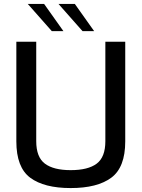

<svg xmlns="http://www.w3.org/2000/svg" viewBox="-20 -949 719 975"><path d="M63 -231V-737H164V-232Q164 -151 208 -118Q252 -85 339 -85Q427 -85 471 -118Q515 -151 515 -232V-737H616V-231Q616 -99 545 -46.5Q474 6 339 6Q204 6 133.5 -46.5Q63 -99 63 -231ZM121 -929H204L302 -791H243ZM277 -929H360L458 -791H399Z"/></svg>

Font: Exo Medium
Style: Regular
Weight: 500
Designer: Natanael Gama
Foundry: Natanael Gama
Version: Version 1.500; ttfautohint (v1.6)